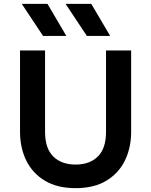

<svg xmlns="http://www.w3.org/2000/svg" viewBox="-20 -962 785 997"><path d="M372.5 15Q277.5 15 213.2 -23.5Q149 -62 116.5 -128.2Q84 -194.5 84 -278V-700H214V-276.5Q214 -191.5 256.5 -149.5Q299 -107.5 372.5 -107.5Q446 -107.5 488.2 -149.5Q530.5 -191.5 530.5 -276.5V-700H661V-278Q661 -194.5 628.5 -128.2Q596 -62 532 -23.5Q468 15 372.5 15ZM552 -775.5H431L320.5 -942H454ZM324.5 -775.5H203.5L93 -942H226.5Z"/></svg>

Font: Geologica Medium
Style: Regular
Weight: 500
Designer: Sindre Bremnes, Frode Helland
Foundry: Monokrom Skriftforlag AS
Version: Version 1.010;gftools[0.9.28]